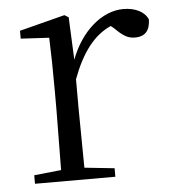

<svg xmlns="http://www.w3.org/2000/svg" viewBox="-44 -566 540 607"><g transform="rotate(-5 226.5 -263.0)"><path d="M201 -318C232 -401 271 -452 325 -476L335 -468C358 -445 374 -433 398 -433C432 -433 446 -452 447 -486C437 -511 407 -526 369 -526C301 -526 234 -468 201 -380L195 -515L182 -523L38 -486V-461L128 -456C130 -406 131 -354 131 -285V-227L129 -36L43 -27V0H298V-27L203 -37L201 -227Z"/></g></svg>

Font: Noto Serif KR Light
Style: Regular
Weight: 300
Designer: Ryoko NISHIZUKA 西塚涼子 (kana & ideographs); Frank Grießhammer (Latin, Greek & Cyrillic); Wenlong ZHANG 张文龙 (bopomofo); San
Foundry: Adobe
Version: Version 2.001;hotconv 1.1.0;makeotfexe 2.6.0